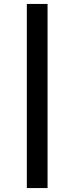

<svg xmlns="http://www.w3.org/2000/svg" viewBox="-20 -760 377 973"><path d="M116 193V-740H221V193Z"/></svg>

Font: Lexend Exa
Style: Regular
Weight: 400
Designer: Bonnie Shaver-Troup, Thomas Jockin
Foundry: Lexend
Version: Version 1.007